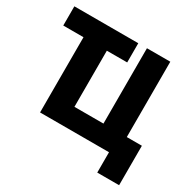

<svg xmlns="http://www.w3.org/2000/svg" viewBox="-188 -932 1307 1293"><g transform="rotate(30 465.0 -285.5)"><path d="M528.3 -732.4V-583H370.1V-146.5H595.7V-732.4H777.3V-146.5H894.5V160.2H724.6V2H188.5V-583H31.2V-732.4Z"/></g></svg>

Font: Gen Shin Gothic Heavy
Style: Bold
Weight: 900
Designer: [Source Han Sans]
Ryoko NISHIZUKA  (kana & ideographs); Paul D. Hunt (Latin, Greek & Cyrillic); Wenlong ZHANG  (bopomofo
Version: Version 1.002.20150607